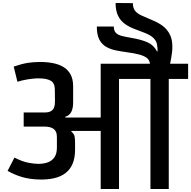

<svg xmlns="http://www.w3.org/2000/svg" viewBox="-20 -1269 1283 1289"><path d="M656 0V-390H460L459 -385Q477 -371 480.5 -354Q484 -337 484 -310V-265Q484 -210 468 -171Q452 -132 420.5 -107.5Q389 -83 343 -72.5Q297 -62 238 -64Q178 -66 128 -80.5Q78 -95 31 -122L77 -211Q130 -184 170 -176.5Q210 -169 237 -169Q274 -169 302 -179.5Q330 -190 346 -214Q362 -238 362 -277V-349Q362 -372 355 -385.5Q348 -399 336.5 -406Q325 -413 310.5 -416Q296 -419 281 -419H139V-514H281Q307 -514 321.5 -522.5Q336 -531 341.5 -544Q347 -557 348 -570Q349 -583 349 -593L348 -672Q347 -712 320 -727.5Q293 -743 237 -743Q221 -743 197.5 -740.5Q174 -738 148 -733Q122 -728 97 -720L72 -822Q128 -841 167 -847Q206 -853 250 -853Q296 -853 336.5 -845Q377 -837 407 -818.5Q437 -800 454 -768.5Q471 -737 471 -689V-580Q471 -543 459 -518.5Q447 -494 418 -485V-480H656V-841H987Q984 -865 967 -879Q950 -893 916 -902.5Q882 -912 827 -919Q791 -924 756.5 -931Q722 -938 693 -954.5Q664 -971 647 -1003Q630 -1035 630 -1091H744Q744 -1064 757 -1049.5Q770 -1035 797.5 -1028Q825 -1021 866 -1014Q926 -1004 969 -985.5Q1012 -967 1034 -924H1038Q1038 -951 1033.5 -973.5Q1029 -996 1008 -1016Q987 -1036 937 -1054Q907 -1065 875.5 -1077.5Q844 -1090 816.5 -1110Q789 -1130 772.5 -1163.5Q756 -1197 756 -1249L872 -1248Q872 -1214 888 -1195Q904 -1176 935.5 -1162.5Q967 -1149 1013 -1129Q1071 -1104 1099 -1070Q1127 -1036 1133.5 -997.5Q1140 -959 1135 -918.5Q1130 -878 1122 -841H1243V-739H1113V0H990V-739H779V0Z"/></svg>

Font: Matangi
Style: Bold
Weight: 700
Designer: Prashant Pant
Foundry: The Graphic Ant
Version: Version 3.002